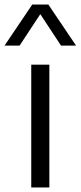

<svg xmlns="http://www.w3.org/2000/svg" viewBox="-56 -828 356 848"><path d="M82 0V-542.5H162V0ZM-36 -626.5 86.5 -808H157.5L280 -626.5H213.5L122 -765.5L30.5 -626.5Z"/></svg>

Font: Encode Sans Semi Expanded
Style: Regular
Weight: 400
Width: 6
Designer: Multiple Designers
Foundry: Impallari Type
Version: Version 3.000; ttfautohint (v1.8.3) -l 8 -r 50 -G 200 -x 14 